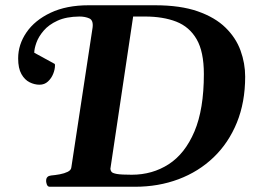

<svg xmlns="http://www.w3.org/2000/svg" viewBox="-20 -713 992 733"><path d="M169.9 0Q161.6 0 158.4 -9.8Q155.3 -19.5 156.2 -24.9Q157.2 -41 174.8 -43Q190.9 -44.4 208.3 -47.6Q225.6 -50.8 238.5 -57.1Q251.5 -63.5 252.4 -74.2L333.5 -607.9Q336.9 -635.7 320.8 -642.8Q304.7 -649.9 283.2 -649.9Q232.9 -649.4 199.5 -634Q166 -618.7 146.5 -595.7Q127 -572.8 118.9 -549.8Q110.8 -526.9 110.8 -511.7L188.5 -469.2Q189.9 -468.8 189.9 -463.4Q189.9 -448.2 183.1 -431.2Q176.3 -414.1 163.1 -401.9Q149.9 -389.6 130.9 -389.6Q111.8 -389.6 93 -398.9Q74.2 -408.2 61.8 -430.2Q49.3 -452.1 49.3 -490.2Q49.3 -543 81.1 -589.4Q112.8 -635.7 173.1 -664.3Q233.4 -692.9 318.4 -692.9H571.8Q668.9 -692.9 735.1 -669.7Q801.3 -646.5 841.1 -607.4Q880.9 -568.4 898.4 -519.8Q916 -471.2 916 -420.4Q916 -322.8 884.3 -244.9Q852.5 -167 795.4 -112.3Q738.3 -57.6 661.6 -28.8Q585 0 495.1 0ZM482.9 -45.9Q562 -45.9 624.3 -86.2Q686.5 -126.5 722.4 -211.2Q758.3 -295.9 758.3 -430.2Q758.3 -515.6 730.7 -563.2Q703.1 -610.8 652.8 -630.4Q602.5 -649.9 533.7 -649.9H488.3L401.4 -68.4Q401.9 -62 405.8 -56.9Q409.7 -51.8 426.5 -48.8Q443.4 -45.9 482.9 -45.9Z"/></svg>

Font: Gelasio SemiBold
Style: Italic
Weight: 600
Italic angle: -8.5°
Designer: Eben Sorkin
Foundry: Eben Sorkin
Version: Version 1.008